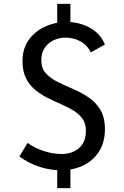

<svg xmlns="http://www.w3.org/2000/svg" viewBox="-20 -866 640 990"><path d="M293 12Q240 12 185 -5.5Q130 -23 80 -59L122 -129Q164 -100 209.5 -86Q255 -72 297 -72Q353 -72 388 -103Q423 -134 423 -192Q423 -229 405 -254Q387 -279 358 -296.5Q329 -314 294.5 -329Q260 -344 225 -361.5Q190 -379 161 -403Q132 -427 114 -462.5Q96 -498 96 -550Q96 -617 129 -661.5Q162 -706 214 -729.5Q266 -753 322 -753Q365 -753 404.5 -740Q444 -727 474.5 -701.5Q505 -676 521 -636L448 -596Q429 -635 393.5 -653.5Q358 -672 318 -672Q285 -672 256.5 -658.5Q228 -645 210.5 -619Q193 -593 193 -555Q193 -514 216.5 -488Q240 -462 277.5 -443.5Q315 -425 357 -407Q399 -389 436.5 -364Q474 -339 497.5 -300Q521 -261 521 -200Q521 -132 490 -84Q459 -36 407.5 -12Q356 12 293 12ZM275 104V-27H343V104ZM275 -720V-846H343V-720Z"/></svg>

Font: Yaldevi Medium
Style: Regular
Weight: 500
Designer: Sol Matas, Rajitha Manaperi, Kosala Senevirathne
Foundry: Mooniak
Version: Version 1.100